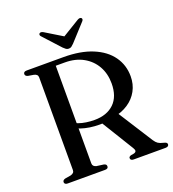

<svg xmlns="http://www.w3.org/2000/svg" viewBox="-155 -1000 1009 1118"><g transform="rotate(-20 349.5 -440.5)"><path d="M630 -461.5Q630 -412 608.2 -372.2Q586.5 -332.5 547.2 -306.5Q508 -280.5 454 -270.5Q438.5 -268 424.5 -265.2Q410.5 -262.5 396.2 -260.5Q382 -258.5 365.5 -258.5Q333 -258.5 303.8 -263Q274.5 -267.5 249.8 -276Q225 -284.5 207.5 -297L211.5 -328Q227 -317 248.2 -309.2Q269.5 -301.5 294.8 -297.8Q320 -294 345.5 -294Q423 -294 467.2 -336.8Q511.5 -379.5 511.5 -460.5Q511.5 -521 485.2 -567.5Q459 -614 410.8 -641Q362.5 -668 297 -668H241V-63Q241 -53 246.5 -47Q252 -41 263 -38L307.5 -32Q317 -29.5 320.2 -25.5Q323.5 -21.5 323.5 -15Q323.5 0 303.5 0H72.5Q62 0 57 -4.2Q52 -8.5 52 -15Q52 -27.5 68 -32L103.5 -38Q115 -41 121 -47Q127 -53 127 -63V-637.5Q127 -647.5 121 -653.5Q115 -659.5 103.5 -662L68 -668Q52 -672.5 52 -685Q52 -692 57 -696Q62 -700 72.5 -700H300Q405.5 -700 479.2 -669.5Q553 -639 591.5 -585Q630 -531 630 -461.5ZM371.5 -274 483.5 -287 623.5 -67.5Q633.5 -52 645 -44.2Q656.5 -36.5 675 -32.5Q689.5 -29 694.2 -25.2Q699 -21.5 699 -15Q699 -8.5 693.8 -4.2Q688.5 0 677.5 0H481.5Q461 0 461 -15Q461 -20 464.2 -23Q467.5 -26 474 -28.5L494 -32Q505.5 -35.5 507.2 -42.8Q509 -50 501 -63ZM366.5 -799.5 241 -876Q226 -884.5 217.5 -878Q214 -875.5 213.5 -870Q213 -864.5 219 -858.5L314.5 -754Q323 -745.5 330 -740.5Q337 -735.5 347 -735.5Q357 -735.5 363.8 -740.5Q370.5 -745.5 379 -754L474.5 -858.5Q480 -864.5 479.8 -870Q479.5 -875.5 476 -878Q467.5 -884.5 452.5 -876L327 -799.5Z"/></g></svg>

Font: Fraunces 48pt
Style: Regular
Weight: 400
Version: Version 1.000;[b76b70a41]